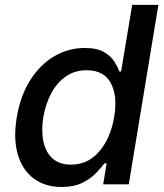

<svg xmlns="http://www.w3.org/2000/svg" viewBox="-20 -747 666 778"><path d="M501.8 0 621.8 -727.3H515.7L470.6 -457H464.2Q457.8 -474.1 444 -496.4Q430.3 -518.8 402 -535.7Q373.7 -552.6 323.2 -552.6Q257.2 -552.6 200.1 -519.2Q143.1 -485.8 102.9 -422.9Q62.8 -360.1 48 -271.7Q33.4 -183.6 52.4 -120.2Q71.4 -56.8 117.4 -23.1Q163.4 10.7 229.4 10.7Q279.1 10.7 313.1 -6Q347 -22.7 368.6 -45.1Q390.2 -67.5 403.1 -84.9H412L398.1 0ZM442.6 -272.7Q428 -186.8 382.2 -133.3Q336.5 -79.9 267.9 -79.9Q220.3 -79.9 192.5 -105.3Q164.7 -130.7 155.7 -174.4Q146.8 -218 155.6 -272.7Q165.1 -327.1 188.2 -369.9Q211.2 -412.6 247.3 -437.5Q283.4 -462.4 331.4 -462.4Q401 -462.4 429 -410.3Q457.1 -358.3 442.6 -272.7Z"/></svg>

Font: Inter UI Medium
Style: Italic
Weight: 500
Italic angle: 9.39999°
Designer: Rasmus Andersson
Foundry: rsms
Version: 3.2;8d6f07862